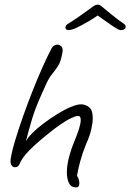

<svg xmlns="http://www.w3.org/2000/svg" viewBox="-20 -786 563 830"><path d="M309 24Q287 24 278 5Q269 -14 269 -40Q269 -72 279 -109Q289 -146 299 -169Q313 -202 321 -227Q329 -252 329 -267Q329 -285 318 -285Q311 -286 289 -276Q267 -266 243 -249Q228 -239 203 -219.5Q178 -200 151 -177Q124 -154 103 -132Q75 -103 65 -78Q59 -63 45 -63Q36 -63 30 -71.5Q24 -80 26 -98Q31 -131 45.5 -179Q60 -227 79.5 -282.5Q99 -338 121 -393.5Q143 -449 164.5 -497Q186 -545 203 -577Q212 -593 228 -593Q237 -593 244 -586.5Q251 -580 251 -568Q251 -564 248.5 -551Q246 -538 241.5 -524Q237 -510 231 -501Q221 -485 207 -468Q193 -451 182 -428Q158 -376 143 -339.5Q128 -303 119.5 -275Q111 -247 105 -224Q99 -201 92 -176Q100 -189 107 -197Q114 -205 121 -212Q141 -232 169 -253Q197 -274 227.5 -293Q258 -312 285.5 -323.5Q313 -335 330 -335Q349 -335 365 -322.5Q381 -310 381 -275Q381 -255 374.5 -226.5Q368 -198 351 -160Q337 -126 326.5 -87.5Q316 -49 313 -26Q323 -11 323 7Q323 24 309 24ZM276 -656Q263 -656 263 -668Q263 -671 265.5 -675.5Q268 -680 277 -685Q300 -699 328 -719Q356 -739 381 -757Q393 -766 402 -766Q412 -766 421 -757Q443 -739 467.5 -719Q492 -699 513 -685Q521 -680 522.5 -675Q524 -670 523 -668Q523 -664 518 -660Q513 -656 508 -656Q506 -656 500 -656Q494 -656 477 -667Q467 -673 447 -687.5Q427 -702 402 -719Q387 -708 368.5 -697Q350 -686 335.5 -678.5Q321 -671 317 -669Q310 -665 298 -660.5Q286 -656 276 -656Z"/></svg>

Font: Grape Nuts
Style: Regular
Weight: 400
Designer: Robert E. Leuschke
Foundry: Robert E. Leuschke
Version: Version 1.010; ttfautohint (v1.8.3)